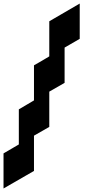

<svg xmlns="http://www.w3.org/2000/svg" viewBox="-20 -1070 560 1090"><path d="M432.6 -1049.8Q375 -1016.6 259.8 -949.2Q259.8 -882.8 259.8 -750Q231.4 -732.4 172.9 -699.2Q172.9 -632.8 172.9 -500Q144.5 -482.4 86.9 -449.2Q86.9 -382.8 86.9 -250Q57.6 -232.4 0 -199.2Q0 -132.8 0 0Q57.6 -33.2 172.9 -99.6Q172.9 -166 172.9 -299.8Q202.1 -316.4 259.8 -349.6Q259.8 -416 259.8 -549.8Q289.1 -566.4 346.7 -599.6Q346.7 -666 346.7 -799.8Q376 -816.4 432.6 -849.6Q432.6 -916 432.6 -1049.8Z"/></svg>

Font: DreiFraktur
Style: Regular
Weight: 400
Designer: JayCobs
Version: Version 1.2